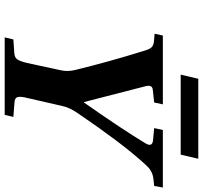

<svg xmlns="http://www.w3.org/2000/svg" viewBox="-44 -844 887 840"><g transform="rotate(90 400.0 -423.5)"><path d="M306 -770 324 -847H674L656 -770ZM127 -656 135 -692H436L428 -654L373 -648Q350 -646 356 -619L426 -347H428Q545 -514 606 -615Q625 -646 593 -649L540 -654L548 -692H800L793 -654L764 -651Q746 -649 733 -642.5Q720 -636 712.5 -629Q705 -622 688 -603Q602 -507 477 -323Q450 -285 443 -251L408 -98Q401 -71 404 -57.5Q407 -44 427 -43L491 -38L482 0H143L152 -38L211 -42Q231 -43 239.5 -55.5Q248 -68 255 -98L287 -246Q294 -277 285 -311Q250 -455 202 -609Q195 -634 186.5 -642.5Q178 -651 161 -653Z"/></g></svg>

Font: Heuristica
Style: Bold Italic
Weight: 700
Italic angle: -13°
Version: Version 1.0.2